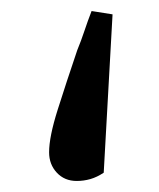

<svg xmlns="http://www.w3.org/2000/svg" viewBox="-20 -188 289 348"><path d="M184 -162 168 125Q156 133 144 136.5Q132 140 119 140Q97 140 83 125Q69 110 69 88Q69 60 84.5 11Q100 -38 120 -97Q127 -114 133 -132Q139 -150 146 -168Z"/></svg>

Font: Source Serif 4
Style: Regular
Weight: 400
Designer: Frank Grießhammer
Foundry: Adobe
Version: Version 4.005;hotconv 1.1.0;makeotfexe 2.6.0